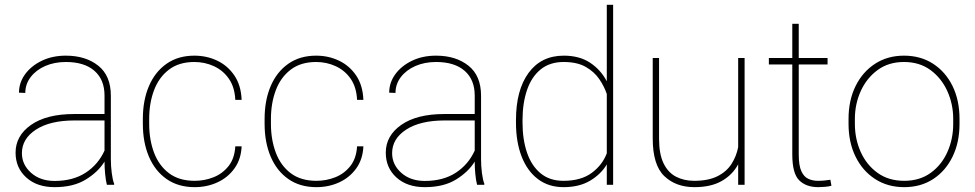

<svg xmlns="http://www.w3.org/2000/svg" viewBox="-20 -770 4062 800"><path d="M425.3 0Q420.4 -19 418 -45.7Q415.5 -72.3 415.5 -96.7Q389.2 -53.7 337.6 -22Q286.1 9.8 207.5 9.8Q133.8 9.8 89.4 -30.5Q44.9 -70.8 44.9 -133.8Q44.9 -204.6 109.6 -249.8Q174.3 -294.9 289.1 -294.9H415.5V-372.1Q415.5 -438 373.5 -474.9Q331.5 -511.7 254.4 -511.7Q206.5 -511.7 168.2 -494.9Q129.9 -478 107.7 -448.7Q85.4 -419.4 85.4 -382.8L59.1 -383.8Q59.1 -425.3 84.2 -460.2Q109.4 -495.1 153.6 -516.6Q197.8 -538.1 254.4 -538.1Q336.9 -538.1 389.4 -496.3Q441.9 -454.6 441.9 -371.1V-106.4Q441.9 -78.1 445.6 -49.3Q449.2 -20.5 455.6 -4.4V0ZM207.5 -16.1Q284.2 -16.1 336.7 -50.3Q389.2 -84.5 415.5 -142.6V-268.1H290.5Q188.5 -268.1 129.9 -230Q71.3 -191.9 71.3 -131.8Q71.3 -84 109.4 -50Q147.5 -16.1 207.5 -16.1Z M791 -16.6Q832.5 -16.6 869.9 -31.5Q907.2 -46.4 932.4 -78.1Q957.5 -109.9 960.4 -160.2H986.8Q984.4 -106.4 957 -68.4Q929.7 -30.3 886.2 -10.3Q842.8 9.8 791 9.8Q722.7 9.8 674.3 -23.9Q626 -57.6 600.6 -117.2Q575.2 -176.8 575.2 -253.9V-274.4Q575.2 -352.1 600.6 -411.4Q626 -470.7 674.1 -504.4Q722.2 -538.1 790 -538.1Q841.3 -538.1 885 -517.3Q928.7 -496.6 956.5 -455.6Q984.4 -414.6 986.8 -354H960.4Q958 -406.7 933.8 -441.7Q909.7 -476.6 871.6 -494.1Q833.5 -511.7 790 -511.7Q725.6 -511.7 683.8 -479.7Q642.1 -447.8 621.8 -394Q601.6 -340.3 601.6 -274.4V-253.9Q601.6 -188 621.8 -134Q642.1 -80.1 684.1 -48.3Q726.1 -16.6 791 -16.6Z M1298.3 -16.6Q1339.8 -16.6 1377.2 -31.5Q1414.6 -46.4 1439.7 -78.1Q1464.8 -109.9 1467.8 -160.2H1494.1Q1491.7 -106.4 1464.4 -68.4Q1437 -30.3 1393.6 -10.3Q1350.1 9.8 1298.3 9.8Q1230 9.8 1181.6 -23.9Q1133.3 -57.6 1107.9 -117.2Q1082.5 -176.8 1082.5 -253.9V-274.4Q1082.5 -352.1 1107.9 -411.4Q1133.3 -470.7 1181.4 -504.4Q1229.5 -538.1 1297.4 -538.1Q1348.6 -538.1 1392.3 -517.3Q1436 -496.6 1463.9 -455.6Q1491.7 -414.6 1494.1 -354H1467.8Q1465.3 -406.7 1441.2 -441.7Q1417 -476.6 1378.9 -494.1Q1340.8 -511.7 1297.4 -511.7Q1232.9 -511.7 1191.2 -479.7Q1149.4 -447.8 1129.2 -394Q1108.9 -340.3 1108.9 -274.4V-253.9Q1108.9 -188 1129.2 -134Q1149.4 -80.1 1191.4 -48.3Q1233.4 -16.6 1298.3 -16.6Z M1967.8 0Q1962.9 -19 1960.4 -45.7Q1958 -72.3 1958 -96.7Q1931.6 -53.7 1880.1 -22Q1828.6 9.8 1750 9.8Q1676.3 9.8 1631.8 -30.5Q1587.4 -70.8 1587.4 -133.8Q1587.4 -204.6 1652.1 -249.8Q1716.8 -294.9 1831.5 -294.9H1958V-372.1Q1958 -438 1916 -474.9Q1874 -511.7 1796.9 -511.7Q1749 -511.7 1710.7 -494.9Q1672.4 -478 1650.1 -448.7Q1627.9 -419.4 1627.9 -382.8L1601.6 -383.8Q1601.6 -425.3 1626.7 -460.2Q1651.9 -495.1 1696 -516.6Q1740.2 -538.1 1796.9 -538.1Q1879.4 -538.1 1931.9 -496.3Q1984.4 -454.6 1984.4 -371.1V-106.4Q1984.4 -78.1 1988 -49.3Q1991.7 -20.5 1998 -4.4V0ZM1750 -16.1Q1826.7 -16.1 1879.2 -50.3Q1931.6 -84.5 1958 -142.6V-268.1H1833Q1731 -268.1 1672.4 -230Q1613.8 -191.9 1613.8 -131.8Q1613.8 -84 1651.9 -50Q1689.9 -16.1 1750 -16.1Z M2129.9 -259.3V-269.5Q2129.9 -394.5 2182.4 -466.3Q2234.9 -538.1 2329.1 -538.1Q2394.5 -538.1 2439 -508.5Q2483.4 -479 2508.3 -431.2V-750H2534.7V0H2508.3V-85Q2483.9 -43.9 2438.7 -17.1Q2393.6 9.8 2328.1 9.8Q2265.6 9.8 2221.2 -23.9Q2176.8 -57.6 2153.3 -118.2Q2129.9 -178.7 2129.9 -259.3ZM2157.2 -269.5V-259.3Q2157.2 -189 2175.8 -134.3Q2194.3 -79.6 2232.2 -48.1Q2270 -16.6 2327.6 -16.6Q2400.4 -16.6 2445.1 -49.3Q2489.7 -82 2508.3 -131.3V-378.4Q2498 -409.2 2477.3 -439.9Q2456.5 -470.7 2420.7 -491.2Q2384.8 -511.7 2328.6 -511.7Q2270.5 -511.7 2232.4 -480.5Q2194.3 -449.2 2175.8 -394.5Q2157.2 -339.8 2157.2 -269.5Z M3055.7 0V-85.4Q3032.2 -41.5 2987.3 -15.9Q2942.4 9.8 2873.5 9.8Q2795.9 9.8 2747.8 -36.4Q2699.7 -82.5 2699.7 -192.9V-528.3H2726.1V-191.9Q2726.1 -127.4 2745.1 -88.9Q2764.2 -50.3 2797.4 -33.4Q2830.6 -16.6 2872.6 -16.6Q2931.2 -16.6 2969.2 -35.6Q3007.3 -54.7 3027.8 -86.7Q3048.3 -118.7 3055.7 -156.7V-528.3H3082.5V0Z M3428.2 -528.3V-501.5H3308.1V-126.5Q3308.1 -80.1 3319.1 -56.4Q3330.1 -32.7 3348.4 -24.7Q3366.7 -16.6 3387.7 -16.6Q3402.8 -16.6 3414.6 -17.8Q3426.3 -19 3439.9 -21L3444.3 3.9Q3433.6 7.3 3416.5 8.5Q3399.4 9.8 3389.2 9.8Q3338.9 9.8 3310.1 -18.6Q3281.2 -46.9 3281.2 -126.5V-501.5H3183.6V-528.3H3281.2V-670.9H3308.1V-528.3Z M3515.6 -253.9V-274.4Q3515.6 -352.1 3544.9 -411.4Q3574.2 -470.7 3626.2 -504.4Q3678.2 -538.1 3746.6 -538.1Q3815.9 -538.1 3867.9 -504.4Q3919.9 -470.7 3949 -411.4Q3978 -352.1 3978 -274.4V-253.9Q3978 -176.8 3949 -117.2Q3919.9 -57.6 3868.2 -23.9Q3816.4 9.8 3747.6 9.8Q3678.7 9.8 3626.5 -23.9Q3574.2 -57.6 3544.9 -117.2Q3515.6 -176.8 3515.6 -253.9ZM3542 -274.4V-253.9Q3542 -190.9 3566.4 -136.7Q3590.8 -82.5 3636.7 -49.6Q3682.6 -16.6 3747.6 -16.6Q3812 -16.6 3857.7 -49.6Q3903.3 -82.5 3927.5 -136.7Q3951.7 -190.9 3951.7 -253.9V-274.4Q3951.7 -336.4 3927.2 -390.4Q3902.8 -444.3 3857.2 -478Q3811.5 -511.7 3746.6 -511.7Q3682.1 -511.7 3636.5 -478Q3590.8 -444.3 3566.4 -390.4Q3542 -336.4 3542 -274.4Z"/></svg>

Font: Vazirmatn RD UI Thin
Style: Regular
Weight: 100
Designer: Saber Rastikerdar
Foundry: Saber Rastikerdar
Version: Version 33.003